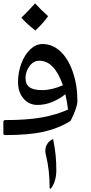

<svg xmlns="http://www.w3.org/2000/svg" viewBox="-30 -800 544 1151"><path d="M377.9 -143.1Q371.6 -194.8 361.8 -234.9Q279.3 -170.9 194.8 -170.9Q143.6 -170.9 110.8 -209.2Q78.1 -247.6 78.1 -308.1Q78.1 -366.2 98.1 -419.7Q118.2 -473.1 151.9 -504.6Q185.5 -536.1 224.1 -536.1Q284.2 -536.1 331.3 -492.7Q378.4 -449.2 406.2 -369.6Q434.1 -290 434.1 -194.8Q434.1 -157.2 393.1 -75.2Q321.8 -30.8 232.9 -10.5Q144 9.8 1 9.8Q-9.8 9.8 -9.8 -1V-68.8Q-9.8 -80.1 1 -80.1Q131.3 -80.1 218.8 -95.7Q306.2 -111.3 377.9 -143.1ZM223.1 -259.8Q281.2 -259.8 347.2 -289.1Q295.9 -436 206.1 -436Q170.9 -436 147 -403.8Q123 -371.6 123 -331.1Q123 -294.4 147 -277.1Q170.9 -259.8 223.1 -259.8ZM288.6 33.7Q299.8 92.3 303.7 131.8Q307.6 171.4 307.6 222.7Q307.6 286.1 274.9 331.1L267.6 329.1Q267.6 219.2 246.1 133.3Q241.7 117.2 241.7 105Q241.7 80.1 254.6 60.8Q267.6 41.5 288.6 33.7ZM258.3 -703.1Q233.4 -665.5 182.1 -617.2Q129.9 -657.7 98.1 -693.8Q147.9 -742.7 180.2 -779.8Q218.8 -737.8 258.3 -703.1Z"/></svg>

Font: Droid Arabic Naskh Colored
Style: Regular
Weight: 400
Designer: Pascal Zoghbi
Foundry: Ascender Corporation
Version: Version 1.00